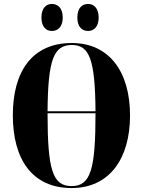

<svg xmlns="http://www.w3.org/2000/svg" viewBox="-20 -943 724 973"><path d="M427 -786C452 -786 480 -804 480 -854C480 -905 452 -923 427 -923C398 -923 372 -905 372 -854C372 -804 398 -786 427 -786ZM243 -786C270 -786 298 -804 298 -854C298 -905 270 -923 243 -923C216 -923 190 -905 190 -854C190 -804 216 -786 243 -786ZM343 10C533 10 639 -137 639 -358C639 -580 533 -725 344 -725C142 -725 45 -580 45 -359C45 -137 142 10 343 10ZM464 -379H221C223 -643 253 -715 344 -715C433 -715 462 -643 464 -379ZM343 0C247 0 221 -81 221 -369H464C464 -86 440 0 343 0Z"/></svg>

Font: Noto Serif Display ExtraCondensed Black
Style: Regular
Weight: 900
Width: 2
Designer: Monotype Design Team
Foundry: Monotype Imaging Inc.
Version: Version 2.009